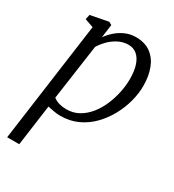

<svg xmlns="http://www.w3.org/2000/svg" viewBox="-195 -675 942 1039"><g transform="rotate(30 276.0 -155.0)"><path d="M13 254 115.5 -493 61.5 -512 68 -542 179 -563.5 197.5 -553.5 186.5 -471Q203 -494.5 227 -515.8Q251 -537 281.5 -550.5Q312 -564 347 -564Q403 -564 439.8 -537Q476.5 -510 494.5 -462.8Q512.5 -415.5 512.5 -354.5Q512.5 -307.5 499.2 -257Q486 -206.5 460 -159Q434 -111.5 396.8 -73.2Q359.5 -35 310.8 -12.5Q262 10 202.5 10Q184 10 163.2 6.2Q142.5 2.5 123.5 -1.5L88.5 254ZM131.5 -61.5Q148 -48.5 169.2 -42.8Q190.5 -37 214 -37Q256.5 -37 291 -56.5Q325.5 -76 351.8 -108.8Q378 -141.5 395.5 -182.5Q413 -223.5 422 -267Q431 -310.5 431 -351Q431 -402 419 -437Q407 -472 385 -490Q363 -508 332.5 -508Q299.5 -508 269.5 -492.5Q239.5 -477 216.8 -453.5Q194 -430 180.5 -407Z"/></g></svg>

Font: Merriweather 28pt Light
Style: Italic
Weight: 300
Italic angle: -7.8°
Version: Version 2.101